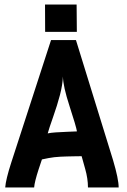

<svg xmlns="http://www.w3.org/2000/svg" viewBox="-20 -823 558 843"><path d="M177.7 -803.2H316.4L317.4 -683.1H178.2ZM317.9 -246.1Q314 -269 285.4 -356.7Q256.8 -444.3 256.3 -487.3Q254.9 -450.7 243.2 -405.8Q231.4 -360.8 213.1 -309.1Q194.8 -257.3 189.5 -237.3Q202.6 -240.2 224.1 -241.7Q245.6 -243.2 275.9 -244.4Q306.2 -245.6 317.9 -246.1ZM204.1 -647H313.5L476.6 -119.1Q501 -36.6 501 0H366.2Q366.2 -38.6 354 -81.5L338.4 -137.2Q327.1 -137.2 304.4 -136.7Q281.7 -136.2 272.5 -136Q263.2 -135.7 246.1 -135Q229 -134.3 218.3 -132.8Q207.5 -131.3 192.9 -128.9Q178.2 -126.5 164.1 -123L149.4 -79.1Q131.8 -24.9 129.9 0H2.9Q5.4 -34.7 29.3 -108.9Z"/></svg>

Font: Fantasque Sans Mono
Style: Bold
Weight: 700
Monospace: yes
Designer: Jany Belluz
Version: Version 1.8.0 ; ttfautohint (v1.8.2)